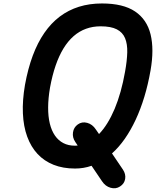

<svg xmlns="http://www.w3.org/2000/svg" viewBox="-20 -948 877 1080"><path d="M402 0Q334.5 0 281.5 -21Q228.5 -42 191.2 -82Q154 -122 133 -179.5Q112 -237 108.8 -310.2Q105.5 -383.5 120.5 -470.5Q137 -561.5 164.2 -634.8Q191.5 -708 229.5 -763Q267.5 -818 316.2 -854.8Q365 -891.5 424.2 -910Q483.5 -928.5 553.5 -928.5Q673 -928.5 739.8 -883.5Q806.5 -838.5 827 -754.5Q847.5 -670.5 827 -553Q813 -473 791.8 -403Q770.5 -333 742.8 -273.8Q715 -214.5 681.8 -167Q648.5 -119.5 610 -85L671.5 6Q688.5 31.5 684 58.5Q679.5 85.5 655 101Q631.5 116.5 602 108.2Q572.5 100 553.5 71L495 -15.5Q472.5 -7.5 449.2 -3.8Q426 0 402 0ZM261.5 -456Q251 -395 250.8 -344Q250.5 -293 260.2 -253Q270 -213 289.2 -185.2Q308.5 -157.5 336.5 -143Q364.5 -128.5 401 -128.5Q405 -128.5 409 -128.8Q413 -129 417 -129.5L403.5 -149.5Q386.5 -174.5 390.5 -203Q394.5 -231.5 417.5 -248Q441 -265 470.5 -257Q500 -249 519 -220L537 -194Q562 -220 584 -255.5Q606 -291 624.8 -335.5Q643.5 -380 658.2 -432.5Q673 -485 683.5 -545Q694.5 -606 695.8 -653.2Q697 -700.5 683.5 -733.2Q670 -766 637 -783Q604 -800 546 -800Q502 -800 464 -786.2Q426 -772.5 394.2 -744.8Q362.5 -717 337.2 -675.8Q312 -634.5 293 -579.5Q274 -524.5 261.5 -456Z"/></svg>

Font: Edu VIC WA NT Hand
Style: Regular
Weight: 400
Designer: Tina and Corey Anderson, Eben Sorkin, Mirko Velimirovic
Foundry: Google for Education
Version: Version 1.000